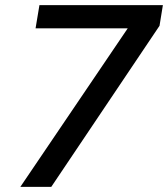

<svg xmlns="http://www.w3.org/2000/svg" viewBox="-20 -725 652 745"><path d="M59 0 504 -657V-615H118L133 -705H612L599 -625L179 0Z"/></svg>

Font: Nunito Sans 10pt SemiBold
Style: Italic
Weight: 600
Italic angle: -9°
Designer: Vernon Adams
Foundry: Vernon Adams
Version: Version 3.101;gftools[0.9.27]